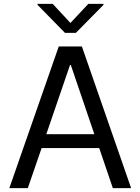

<svg xmlns="http://www.w3.org/2000/svg" viewBox="-20 -967 722 987"><path d="M123 0 194 -206H490L560 0H654L401 -728H282L28 0ZM173 -942 314 -798H370L512 -942V-947H434L342 -849L251 -947H173ZM218 -277 340 -633H344L465 -277Z"/></svg>

Font: Wafeq
Style: Regular
Weight: 400
Designer: Rasmus Andersson & Azza Alameddine
Foundry: Google & TypeTogether
Version: Version 3.000;FEAKit 1.0